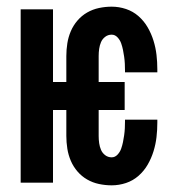

<svg xmlns="http://www.w3.org/2000/svg" viewBox="-20 -548 540 576"><path d="M315 8Q296 8 277 4Q258 0 241.5 -9.5Q225 -19 212.5 -33.5Q200 -48 192.5 -65.5Q185 -83 182 -102Q179 -121 179 -140V-218H139V0H42V-520H139V-302H179V-380Q179 -399 182 -418Q185 -437 192.5 -454.5Q200 -472 212.5 -486.5Q225 -501 241.5 -510.5Q258 -520 277 -524Q296 -528 315 -528Q337 -528 358 -521Q379 -514 395.5 -499.5Q412 -485 423 -466Q434 -447 440.5 -426Q447 -405 449.5 -383.5Q452 -362 452 -340V-331H355V-336Q355 -346 354.5 -356.5Q354 -367 352.5 -377.5Q351 -388 349 -398Q347 -408 343.5 -418Q340 -428 332.5 -436Q325 -444 315 -444Q304 -444 295.5 -437.5Q287 -431 283 -421.5Q279 -412 277.5 -401.5Q276 -391 276 -380V-302H354V-218H276V-140Q276 -129 277.5 -118.5Q279 -108 283 -98.5Q287 -89 295.5 -82.5Q304 -76 315 -76Q325 -76 332.5 -84Q340 -92 343.5 -102Q347 -112 349 -122Q351 -132 352.5 -142.5Q354 -153 354.5 -163.5Q355 -174 355 -184V-189H452V-180Q452 -158 449.5 -136.5Q447 -115 440.5 -94Q434 -73 423 -54Q412 -35 395.5 -20.5Q379 -6 358 1Q337 8 315 8Z"/></svg>

Font: Iosevka Term Curly
Style: Bold
Weight: 700
Designer: Belleve Invis
Foundry: Belleve Invis
Version: Version 32.3.0